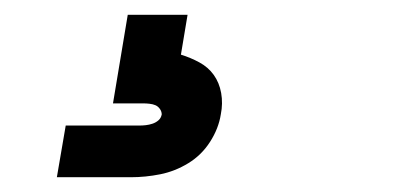

<svg xmlns="http://www.w3.org/2000/svg" viewBox="-20 -20 540 260"><path d="M57 220 69 150H169Q173 150 177.5 149.5Q182 149 186.5 147.5Q191 146 194.5 143Q198 140 199 135Q199 131 196.5 127.5Q194 124 190.5 122.5Q187 121 182.5 120.5Q178 120 174 120H133L153 0H234L225 54Q238 58 250 64.5Q262 71 269.5 81.5Q277 92 279.5 106Q282 120 279 135Q276 154 264.5 172Q253 190 235 201Q217 212 197 216Q177 220 157 220Z"/></svg>

Font: Iosevka Slab Semibold Oblique
Style: Regular
Weight: 600
Italic angle: -9°
Monospace: yes
Designer: Belleve Invis
Foundry: Belleve Invis
Version: Version 11.1.1; ttfautohint (v1.8.3)